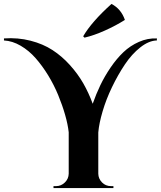

<svg xmlns="http://www.w3.org/2000/svg" viewBox="-87 -953 815 973"><path d="M341.3 -762.2 334.5 -769Q377 -842.3 478 -933.1Q526.9 -907.7 545.9 -852.1Q499.5 -822.8 444.3 -798.1Q389.2 -773.4 341.3 -762.2ZM-66.9 -748V-758.3Q3.9 -763.2 67.4 -746.8Q130.9 -730.5 178.7 -699.5Q226.6 -668.5 267.1 -623.5Q307.6 -578.6 335.2 -530.3Q362.8 -481.9 382.8 -427.2Q399.9 -476.1 421.4 -521Q442.9 -565.9 473.6 -611.1Q504.4 -656.2 538.6 -688.7Q572.8 -721.2 616.9 -740.7Q661.1 -760.3 708 -758.3V-748Q667.5 -747.1 624.3 -713.1Q581.1 -679.2 545.7 -626.2Q510.3 -573.2 480.5 -511.2Q450.7 -449.2 432.9 -388.4Q415 -327.6 411.1 -281.7V-72.8Q411.6 -47.4 429.9 -28.6Q448.2 -9.8 475.6 -9.8H487.8V0H184.1V-9.8H197.3Q222.7 -9.8 241.7 -28.3Q260.7 -46.9 261.2 -72.8V-282.7Q256.8 -322.8 242.9 -371.3Q229 -419.9 207.8 -471.4Q186.5 -522.9 157 -571.3Q127.4 -619.6 93.5 -658.2Q59.6 -696.8 17.8 -721.2Q-23.9 -745.6 -66.9 -748Z"/></svg>

Font: Cinzel Decorative Bold
Style: Regular
Weight: 700
Designer: Natanael Gama
Version: Version 1.001;PS 001.001;hotconv 1.0.56;makeotf.lib2.0.21325